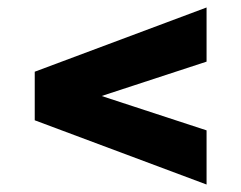

<svg xmlns="http://www.w3.org/2000/svg" viewBox="-20 -599 646 514"><path d="M533 -250V-105L73 -277V-407L533 -579V-434L252 -342Z"/></svg>

Font: Montagu Slab 24pt
Style: Bold
Weight: 700
Designer: Florian Karsten
Foundry: Florian Karsten
Version: Version 1.000